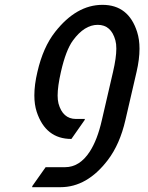

<svg xmlns="http://www.w3.org/2000/svg" viewBox="-20 -567 613 797"><path d="M276.4 9.8Q169.4 9.8 132.3 -103Q122.6 -132.8 122.6 -170.9Q122.6 -215.3 135.3 -268.6Q158.7 -370.6 208.5 -434.1Q296.9 -546.9 405.3 -546.9Q513.7 -546.9 549.3 -434.1Q559.1 -403.3 559.1 -364.7Q559.1 -321.3 546.9 -268.6L500.5 -68.4Q477.5 31.7 427.7 97.2Q341.8 210 231 210H113.3L114.3 205.1L169.4 127H250Q310.5 127 352.5 62.5Q384.3 13.7 402.8 -68.4L449.2 -268.6Q462.9 -327.6 462.9 -365.2Q462.9 -385.3 459 -399.4Q441.4 -463.9 385.7 -463.9Q330.1 -463.9 282.7 -398.9Q253.4 -358.9 232.9 -268.6Q219.2 -208.5 219.2 -170.4Q219.2 -151.9 222.7 -137.7Q240.2 -73.7 294.9 -73.2H332.5L331.1 -68.4Z"/></svg>

Font: Nova Script
Style: Regular
Weight: 400
Italic angle: -13°
Version: Version 2.001